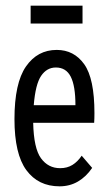

<svg xmlns="http://www.w3.org/2000/svg" viewBox="-20 -647 390 677"><path d="M190 10Q115 10 73 -47Q31 -104 31 -227Q31 -354 71.5 -412.5Q112 -471 180 -471Q241 -471 277 -420.5Q313 -370 313 -248Q313 -229 312 -214H97Q99 -124 124.5 -89Q150 -54 192 -54Q217 -54 235.5 -65.5Q254 -77 268 -98L305 -55Q284 -24 255 -7Q226 10 190 10ZM99 -276H246Q246 -344 229.5 -376.5Q213 -409 177 -409Q145 -409 125 -379.5Q105 -350 99 -276ZM88 -564V-627H271V-564Z"/></svg>

Font: Inconsolata ExtraCondensed Medium
Style: Regular
Weight: 500
Width: 2
Monospace: yes
Designer: Raph Levien, Cyreal, Brenton Simpson
Foundry: Raph Levien, Cyreal, Google
Version: Version 3.001; ttfautohint (v1.8.2.53-6de2)